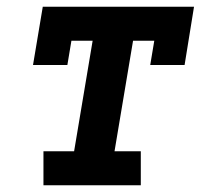

<svg xmlns="http://www.w3.org/2000/svg" viewBox="-20 -550 640 570"><path d="M109 0V-101H200L255 -429H192L180 -357H78L107 -530H556L528 -357H426L438 -429H375L320 -101H398V0Z"/></svg>

Font: Iosevka Curly Slab ExObl
Style: Bold
Weight: 700
Width: 7
Italic angle: -9°
Monospace: yes
Designer: Belleve Invis
Foundry: Belleve Invis
Version: Version 11.0.0; ttfautohint (v1.8.3)